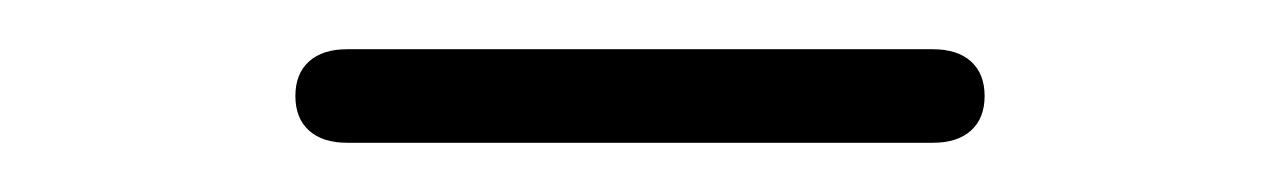

<svg xmlns="http://www.w3.org/2000/svg" viewBox="-20 -691 520 78"><path d="M100 -652Q100 -661 105.5 -666Q111 -671 121 -671H359Q369 -671 374.5 -666Q380 -661 380 -652Q380 -643 374.5 -638Q369 -633 359 -633H121Q111 -633 105.5 -638Q100 -643 100 -652Z"/></svg>

Font: SN Pro Thin
Style: Regular
Weight: 200
Designer: Tobias Whetton
Foundry: Supernotes
Version: Version 1.003;Glyphs 3.3 (3324)